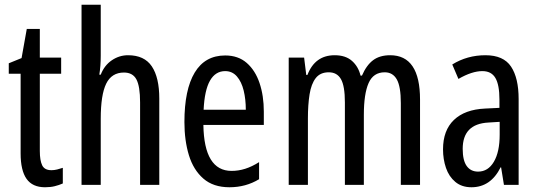

<svg xmlns="http://www.w3.org/2000/svg" viewBox="-20 -780 2271 810"><path d="M197 -62Q209 -62 221 -65Q233 -68 245 -72V-6Q229 1 211 5.5Q193 10 170 10Q117 10 92 -25.5Q67 -61 67 -133V-469H17V-513L71 -535L93 -658H148V-537H238V-469H148V-143Q148 -103 158 -82.5Q168 -62 197 -62Z M405 -545Q405 -501 399 -465H405Q420 -504 451.5 -525.5Q483 -547 520 -547Q589 -547 620.5 -500Q652 -453 652 -364V0H571V-348Q571 -416 555.5 -445Q540 -474 503 -474Q451 -474 428 -427Q405 -380 405 -279V0H324V-760H405Z M930 -546Q985 -546 1021 -514.5Q1057 -483 1075 -429.5Q1093 -376 1093 -309V-253H838Q841 -59 957 -59Q986 -59 1014.5 -68Q1043 -77 1073 -96V-24Q1017 10 948 10Q880 10 838 -26.5Q796 -63 777 -125Q758 -187 758 -265Q758 -402 801.5 -474Q845 -546 930 -546ZM930 -480Q889 -480 866 -440Q843 -400 839 -317H1017Q1017 -361 1008 -398Q999 -435 979.5 -457.5Q960 -480 930 -480Z M1626 -547Q1752 -547 1752 -360V0H1671V-345Q1671 -415 1654 -445Q1637 -475 1603 -475Q1555 -475 1535 -429.5Q1515 -384 1515 -296V0H1435V-348Q1435 -417 1418.5 -446Q1402 -475 1367 -475Q1331 -475 1312 -450.5Q1293 -426 1286 -382Q1279 -338 1279 -281V0H1198V-537H1263L1272 -464H1277Q1309 -547 1392 -547Q1438 -547 1465 -523Q1492 -499 1501 -461H1507Q1526 -505 1554 -526Q1582 -547 1626 -547Z M2028 -547Q2104 -547 2136 -499Q2168 -451 2168 -362V0H2106L2094 -74H2092Q2050 10 1969 10Q1928 10 1901 -12.5Q1874 -35 1861.5 -71.5Q1849 -108 1849 -150Q1849 -230 1895 -274Q1941 -318 2026 -322L2087 -325V-360Q2087 -422 2070 -451Q2053 -480 2015 -480Q1971 -480 1914 -447L1888 -508Q1951 -547 2028 -547ZM2040 -263Q1932 -257 1932 -152Q1932 -103 1949 -79.5Q1966 -56 1997 -56Q2039 -56 2063.5 -97.5Q2088 -139 2088 -212V-266Z"/></svg>

Font: Noto Sans Hebrew ExtraCondensed
Style: Regular
Weight: 400
Width: 2
Designer: Monotype Design Team
Foundry: Monotype Imaging Inc.
Version: Version 2.004; ttfautohint (v1.8.4.7-5d5b)